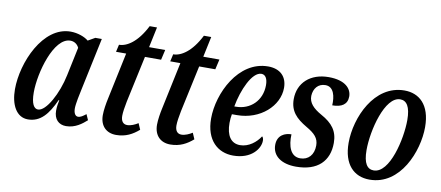

<svg xmlns="http://www.w3.org/2000/svg" viewBox="-62 -893 2612 1137"><g transform="rotate(10 1243.5 -324.5)"><path d="M144 10C219 10 264 -45 304 -134H308C304 -113 300 -96 300 -70C300 -19 329 10 373 10C429 10 469 -23 496 -47L481 -81C463 -67 449 -57 434 -57C418 -57 407 -73 407 -103C407 -131 421 -195 426 -218L493 -535H454L412 -511C390 -530 347 -546 304 -546C138 -546 38 -314 38 -153C38 -61 74 10 144 10ZM193 -58C169 -58 151 -85 151 -154C151 -272 212 -493 312 -493C334 -493 354 -481 364 -459L328 -288C305 -176 242 -58 193 -58Z M674 10C732 10 773 -13 810 -45L794 -82C775 -70 751 -59 729 -59C705 -59 691 -76 691 -108C691 -129 696 -161 703 -196L763 -475H860L874 -536H777L803 -659H759C707 -556 645 -519 599 -519L589 -475H650L590 -191C584 -164 577 -122 577 -92C577 -27 616 10 674 10Z M1000 10C1058 10 1099 -13 1136 -45L1120 -82C1101 -70 1077 -59 1055 -59C1031 -59 1017 -76 1017 -108C1017 -129 1022 -161 1029 -196L1089 -475H1186L1200 -536H1103L1129 -659H1085C1033 -556 971 -519 925 -519L915 -475H976L916 -191C910 -164 903 -122 903 -92C903 -27 942 10 1000 10Z M1378 10C1487 10 1537 -59 1537 -107C1537 -118 1534 -128 1528 -132C1505 -95 1460 -58 1408 -58C1353 -58 1324 -101 1324 -177C1324 -195 1326 -216 1329 -230H1359C1499 -230 1606 -328 1606 -437C1606 -505 1564 -546 1492 -546C1313 -546 1212 -335 1212 -184C1212 -53 1286 10 1378 10ZM1335 -278C1353 -379 1404 -496 1460 -496C1484 -496 1498 -474 1498 -434C1498 -341 1431 -278 1344 -278Z M1756 10C1887 10 1953 -59 1953 -167C1953 -238 1920 -281 1851 -319C1801 -347 1772 -377 1773 -419C1775 -463 1801 -496 1845 -496C1896 -496 1908 -438 1905 -385C1961 -385 1995 -406 1995 -454C1995 -499 1958 -546 1856 -546C1746 -546 1674 -480 1674 -382C1674 -310 1712 -271 1777 -233C1829 -203 1853 -178 1853 -134C1853 -78 1821 -43 1772 -43C1714 -43 1694 -103 1697 -174C1659 -174 1613 -155 1613 -96C1613 -29 1669 10 1756 10Z M2198 10C2383 10 2469 -208 2469 -353C2469 -489 2399 -546 2312 -546C2130 -546 2039 -335 2039 -184C2039 -54 2104 10 2198 10ZM2213 -48C2175 -48 2151 -79 2151 -160C2151 -279 2204 -490 2296 -490C2334 -490 2358 -457 2358 -376C2358 -263 2310 -48 2213 -48Z"/></g></svg>

Font: Noto Serif Condensed Semi
Style: Italic
Weight: 600
Width: 3
Italic angle: -12°
Designer: Monotype Design Team
Foundry: Monotype Imaging Inc.
Version: Version 1.901